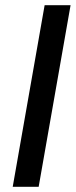

<svg xmlns="http://www.w3.org/2000/svg" viewBox="-20 -720 292 740"><path d="M29 0 152 -700H252L129 0Z"/></svg>

Font: DM Sans 17pt Medium
Style: Italic
Weight: 500
Italic angle: -10°
Version: Version 4.004;gftools[0.9.30]